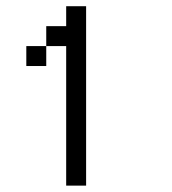

<svg xmlns="http://www.w3.org/2000/svg" viewBox="-20 -582 540 602"><path d="M62.5 -437.5H125V-375H62.5ZM187.5 -562.5H250V0H187.5V-437.5H125V-500H187.5Z"/></svg>

Font: Pixel Operator Mono
Style: Regular
Weight: 400
Monospace: yes
Designer: Jayvee Enaguas (HarvettFox96)
Version: 2016.04.25